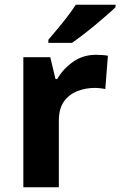

<svg xmlns="http://www.w3.org/2000/svg" viewBox="-20 -786 505 806"><path d="M383 -556Q394 -556 409 -555Q424 -554 433 -552L422 -412Q415 -414 401.5 -415.5Q388 -417 378 -417Q340 -417 305 -403.5Q270 -390 248.5 -360Q227 -330 227 -278V0H78V-546H191L213 -454H220Q244 -496 286 -526Q328 -556 383 -556ZM465 -756Q451 -742 428 -722Q405 -702 378.5 -680Q352 -658 326.5 -638.5Q301 -619 282 -606H183V-619Q199 -638 220.5 -663.5Q242 -689 263 -716.5Q284 -744 298 -766H465Z"/></svg>

Font: Noto Sans Thaana
Style: Bold
Weight: 700
Designer: David Williams
Foundry: Google Inc.
Version: Version 3.001; ttfautohint (v1.8.4.7-5d5b)